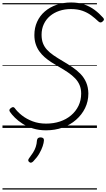

<svg xmlns="http://www.w3.org/2000/svg" viewBox="-20 -1031 857 1547"><path d="M351 19Q293 19 245.5 4Q198 -11 162 -34Q126 -57 100 -83Q74 -109 60 -130Q54 -139 56 -146Q58 -153 67 -160Q79 -169 86 -168Q93 -167 98 -161Q121 -129 157.5 -100.5Q194 -72 243 -53.5Q292 -35 351 -35Q412 -35 463 -52Q514 -69 552.5 -101.5Q591 -134 612.5 -178.5Q634 -223 634 -277Q634 -315 621.5 -345Q609 -375 585.5 -399.5Q562 -424 528.5 -447Q495 -470 451 -495Q421 -512 392.5 -530.5Q364 -549 339.5 -570.5Q315 -592 296.5 -618Q278 -644 267.5 -676.5Q257 -709 257 -749Q257 -807 279 -855.5Q301 -904 341 -938.5Q381 -973 435 -992Q489 -1011 553 -1011Q612 -1011 658.5 -995Q705 -979 742.5 -951Q780 -923 811 -888Q819 -879 817 -871.5Q815 -864 806 -857Q798 -850 790 -850Q782 -850 773 -858Q746 -884 715 -907Q684 -930 644.5 -944Q605 -958 551 -958Q501 -958 458 -943.5Q415 -929 383 -902Q351 -875 333 -836.5Q315 -798 315 -751Q315 -712 326 -683Q337 -654 358.5 -630.5Q380 -607 412 -585Q444 -563 485 -539Q526 -515 563 -490Q600 -465 629 -435Q658 -405 674.5 -366.5Q691 -328 692 -278Q692 -214 665.5 -160Q639 -106 592.5 -65.5Q546 -25 484.5 -3Q423 19 351 19ZM216 275Q208 269 207.5 261.5Q207 254 213 246Q232 221 246 199Q260 177 268 153Q276 129 278 99Q280 86 287.5 81Q295 76 307 76Q321 76 328 82.5Q335 89 334 101Q333 119 324 146.5Q315 174 297 205.5Q279 237 249 268Q242 276 233 279Q224 282 216 275ZM0 486H761V496H0ZM0 -20H761V0H0ZM0 -505H761V-500H0ZM0 -1006H761V-996H0Z"/></svg>

Font: Playwrite CA Guides
Style: Regular
Weight: 400
Designer: Veronika Burian, José Scaglione
Foundry: TypeTogether
Version: Version 1.003